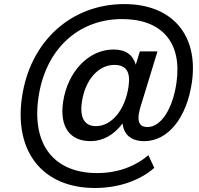

<svg xmlns="http://www.w3.org/2000/svg" viewBox="-20 -828 969 937"><path d="M442.9 89.4C558.1 89.4 661.6 53.7 732.9 -8.8L704.1 -70.8C638.2 -14.2 551.8 16.6 453.6 16.6C244.6 16.6 134.3 -121.1 167.5 -351.6C201.2 -586.4 360.8 -734.9 576.2 -734.9C769.5 -734.9 869.6 -620.6 841.3 -424.8C822.8 -294.9 765.1 -208 699.7 -208C665 -208 651.4 -227.5 657.2 -271C659.7 -285.6 664.1 -304.2 671.4 -325.2L748.5 -577.1H662.6L642.6 -512.2C628.4 -561.5 592.3 -586.4 533.7 -586.4C412.6 -586.4 309.1 -478 287.6 -328.6C271 -210.9 318.8 -139.2 422.4 -139.2C480 -139.2 535.2 -168 578.1 -225.6C584 -170.4 620.6 -139.2 684.1 -139.2C798.8 -139.2 891.1 -251 916.5 -426.3C949.7 -658.7 818.4 -808.1 586.9 -808.1C327.1 -808.1 126 -626.5 86.9 -351.6C48.8 -84.5 190.9 89.4 442.9 89.4ZM448.2 -212.4C392.6 -212.4 368.7 -253.4 379.4 -329.1C395 -438 460 -511.2 537.6 -511.2C596.2 -511.2 617.7 -477.5 607.4 -406.7C591.3 -292.5 525.4 -212.4 448.2 -212.4Z"/></svg>

Font: Winston
Style: Italic
Weight: 400
Italic angle: -8.13011°
Designer: Vernon Adams, Kim Jin-seong, David Berlow, Cristiano Sobral
Foundry: The Winston Project Authors
Version: Version 3.004